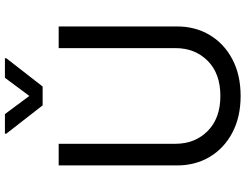

<svg xmlns="http://www.w3.org/2000/svg" viewBox="-129 -857 999 781"><g transform="rotate(-90 370.5 -466.5)"><path d="M565.3 -727.3H653.4V-245.7Q653.4 -171.2 618.4 -112.7Q583.5 -54.3 519.9 -20.8Q456.3 12.8 370.7 12.8Q285.2 12.8 221.6 -20.8Q158 -54.3 123 -112.7Q88.1 -171.2 88.1 -245.7V-727.3H176.1V-252.8Q176.1 -172.9 228 -121.3Q279.8 -69.6 370.7 -69.6Q462 -69.6 513.7 -121.3Q565.3 -172.9 565.3 -252.8ZM296.9 -946 370.7 -846.6 444.6 -946H524.1V-940.3L409.1 -792.6H332.4L217.3 -940.3V-946Z"/></g></svg>

Font: Inter Alia
Style: Regular
Weight: 400
Designer: Rasmus Andersson (Latin, Greek, Cyrillic etc.) and Evan from Shavian.info (Shavian, old style figures)
Foundry: Shavian.info
Version: Version 0.001;git-37ab20767